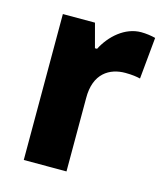

<svg xmlns="http://www.w3.org/2000/svg" viewBox="-90 -630 602 699"><g transform="rotate(15 211.0 -280.0)"><path d="M357 -560C296 -560 244 -513 217 -460H209L185 -550H64V0H225V-276C224 -370 281 -402 339 -402C366 -402 383 -399 396 -396L411 -553C396 -557 375 -560 357 -560Z"/></g></svg>

Font: Noto Sans Thai Looped SemiCondensed ExtraBold
Style: Regular
Weight: 800
Width: 4
Designer: Sasikarn Vongin, Ben Mitchell
Foundry: The Fontpad Ltd
Version: Version 1.001